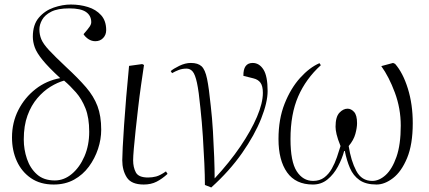

<svg xmlns="http://www.w3.org/2000/svg" viewBox="-20 -801 1894 848"><path d="M217 14Q158 14 117 -14Q76 -42 54.5 -89Q33 -136 33 -194Q33 -260 61 -315Q89 -370 137 -407.5Q185 -445 246 -456Q194 -504 168 -536Q142 -568 133.5 -592Q125 -616 125 -639Q125 -692 151.5 -723Q178 -754 217 -767.5Q256 -781 293 -781Q333 -781 368.5 -770Q404 -759 426.5 -734Q449 -709 449 -668Q449 -647 435.5 -633Q422 -619 401 -619Q385 -619 371 -628Q357 -637 349 -650Q369 -673 376 -683.5Q383 -694 383 -703Q383 -732 360 -748Q337 -764 286 -764Q235 -764 206.5 -749.5Q178 -735 166 -713.5Q154 -692 154 -671Q154 -648 162.5 -627.5Q171 -607 196.5 -579.5Q222 -552 272 -505Q326 -455 360 -415.5Q394 -376 410.5 -332.5Q427 -289 427 -228Q427 -186 413 -143.5Q399 -101 372.5 -65Q346 -29 307 -7.5Q268 14 217 14ZM222 -4Q263 -4 297.5 -33Q332 -62 353 -110.5Q374 -159 374 -219Q374 -281 357.5 -322.5Q341 -364 315.5 -393Q290 -422 263 -445Q234 -437 203 -418Q172 -399 145 -367.5Q118 -336 101.5 -291Q85 -246 85 -185Q85 -141 99 -99.5Q113 -58 143 -31Q173 -4 222 -4Z M615 14Q560 14 540 -17.5Q520 -49 520 -93Q520 -110 522 -150.5Q524 -191 528 -248.5Q532 -306 537.5 -373Q543 -440 550 -510L608 -518L616 -514Q610 -474 603 -425Q596 -376 590 -324Q584 -272 579 -225.5Q574 -179 571 -144Q568 -109 568 -93Q568 -62 580 -39.5Q592 -17 634 -17Q652 -17 669.5 -21.5Q687 -26 713 -44L720 -33Q696 -11 671.5 1.5Q647 14 615 14Z M913 27 885 16Q885 -25 882.5 -80Q880 -135 876 -198Q872 -261 865 -325Q858 -398 850 -435Q842 -472 831 -485Q820 -498 804 -498Q785 -498 769.5 -492Q754 -486 740 -478L734 -487Q745 -497 771.5 -510Q798 -523 823 -523Q854 -523 870 -508.5Q886 -494 894.5 -453Q903 -412 911 -332Q917 -280 920.5 -221Q924 -162 926 -107.5Q928 -53 928 -13Q994 -84 1041.5 -154Q1089 -224 1115 -285Q1141 -346 1141 -391Q1141 -421 1130.5 -435.5Q1120 -450 1099 -455L1055 -466Q1054 -523 1096 -523Q1125 -523 1143.5 -494Q1162 -465 1162 -399Q1162 -349 1133.5 -277Q1105 -205 1049.5 -125.5Q994 -46 913 27Z M1362 14Q1286 14 1248 -39.5Q1210 -93 1210 -187Q1210 -275 1237 -343Q1264 -411 1305.5 -457Q1347 -503 1391 -522L1397 -513Q1331 -453 1297 -375Q1263 -297 1263 -187Q1263 -87 1290.5 -44.5Q1318 -2 1363 -2Q1392 -2 1412 -17Q1432 -32 1445.5 -56Q1459 -80 1468 -106.5Q1477 -133 1484 -156Q1471 -188 1466.5 -208Q1462 -228 1462 -241Q1462 -285 1479 -303Q1496 -321 1515 -321Q1531 -321 1544 -306.5Q1557 -292 1557 -257Q1557 -237 1549.5 -209.5Q1542 -182 1520 -156Q1530 -91 1553.5 -46.5Q1577 -2 1624 -2Q1655 -2 1683.5 -28Q1712 -54 1731 -108Q1750 -162 1750 -246Q1750 -322 1724 -392Q1698 -462 1664 -509L1716 -523L1725 -519Q1760 -479 1781.5 -409.5Q1803 -340 1803 -257Q1803 -163 1778 -103Q1753 -43 1716 -14.5Q1679 14 1643 14Q1596 14 1568 -5.5Q1540 -25 1525.5 -59Q1511 -93 1503 -134H1500Q1491 -100 1472.5 -65.5Q1454 -31 1426.5 -8.5Q1399 14 1362 14Z"/></svg>

Font: Literata 72pt ExtraLight
Style: Italic
Weight: 200
Italic angle: -2°
Designer: Latin by Veronika Burian and Jose Scaglione. Greek by Irene Vlachou. Cyrillic by Vera Evstafieva
Foundry: TypeTogether
Version: Version 3.002